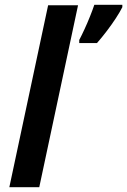

<svg xmlns="http://www.w3.org/2000/svg" viewBox="-20 -782 531 802"><path d="M311 -615Q321 -634 333 -660Q345 -686 356 -713.5Q367 -741 374 -762H491V-752Q481 -732 464 -706Q447 -680 426.5 -653Q406 -626 385 -602H311ZM19 0 181 -760H306L144 0Z"/></svg>

Font: Noto Sans Display SemiBold
Style: Italic
Weight: 600
Italic angle: -12°
Designer: Monotype Design Team
Foundry: Monotype Imaging Inc.
Version: Version 2.003